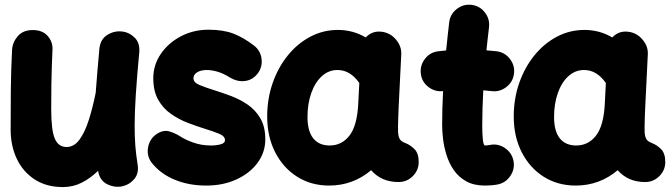

<svg xmlns="http://www.w3.org/2000/svg" viewBox="-20 -697 2793 800"><path d="M560.1 -477.5Q550.3 -373 545.7 -300.5Q541 -228 541 -173.3Q541 -127.4 543.9 -89.6Q546.9 -51.8 553.2 -13.2Q559.6 24.9 540 48.3Q520.5 71.8 492.2 78.6Q459.5 86.4 427.2 70.8Q395 55.2 388.7 14.6Q357.4 45.4 320.8 64Q284.2 82.5 242.2 82.5Q173.8 82.5 125 51Q76.2 19.5 50.3 -34.7Q24.4 -88.9 24.4 -156.7Q24.4 -236.3 25.1 -321.8Q25.9 -407.2 30.3 -489.7Q32.2 -521 54.2 -546.4Q76.2 -571.8 116.2 -571.8Q157.2 -571.8 178.7 -547.1Q200.2 -522.5 198.7 -490.2Q197.3 -457 196 -423.1Q194.8 -389.2 194.1 -345.9Q193.4 -302.7 193.4 -240.7Q193.4 -154.8 208.3 -119.6Q223.1 -84.5 257.3 -84.5Q289.1 -84.5 311.8 -116Q334.5 -147.5 350.6 -199Q366.7 -250.5 378.9 -311V-312Q381.8 -351.1 385.5 -396Q389.2 -440.9 394 -493.2Q397.9 -533.2 426.8 -551.3Q455.6 -569.3 487.3 -565.9Q517.6 -563 540.8 -540.5Q564 -518.1 560.1 -477.5Z M1053.2 -390.1Q1032.2 -363.3 1000.2 -359.4Q968.3 -355.5 936.5 -375Q910.6 -391.1 886.5 -398.2Q862.3 -405.3 842.3 -405.3Q816.9 -405.3 801.5 -395.8Q786.1 -386.2 786.1 -370.6Q786.1 -353.5 811 -343Q835.9 -332.5 872.1 -321.3Q905.3 -311 942.4 -297.1Q979.5 -283.2 1012 -261Q1044.4 -238.8 1064.9 -203.9Q1085.4 -168.9 1085.4 -116.7Q1085.4 -62 1053 -18.3Q1020.5 25.4 964.8 50.8Q909.2 76.2 839.4 76.2Q764.6 76.2 704.8 50.5Q645 24.9 609.4 -22.5Q590.3 -50.8 597.4 -85.2Q604.5 -119.6 632.8 -138.7Q661.1 -157.2 686.5 -149.2Q711.9 -141.1 729 -129.9Q752 -114.7 785.9 -102.8Q819.8 -90.8 859.4 -90.8Q881.3 -90.8 899.4 -95.7Q917.5 -100.6 917.5 -112.8Q917.5 -129.4 893.6 -139.4Q869.6 -149.4 834.5 -160.2Q801.3 -170.4 763.9 -184.6Q726.6 -198.7 693.4 -221.7Q660.2 -244.6 639.4 -280.8Q618.7 -316.9 618.7 -371.1Q618.7 -426.3 649.9 -472.2Q681.2 -518.1 733.6 -545.7Q786.1 -573.2 848.6 -573.2Q910.2 -573.2 952.6 -556.9Q995.1 -540.5 1038.1 -507.3Q1065.4 -486.3 1069.8 -451.9Q1074.2 -417.5 1053.2 -390.1Z M1640.6 61.5Q1569.3 61.5 1526.4 12.2Q1450.7 76.2 1351.1 76.2Q1276.9 76.2 1218.5 39.6Q1160.2 2.9 1126.7 -62.3Q1093.3 -127.4 1093.3 -211.9Q1093.3 -285.6 1116 -350.8Q1138.7 -416 1179 -465.8Q1219.2 -515.6 1272.7 -543.9Q1326.2 -572.3 1388.2 -572.3Q1450.7 -572.3 1503.9 -541Q1531.2 -570.3 1572.3 -564.5Q1606.9 -559.6 1630.4 -531.5Q1653.8 -503.4 1651.9 -470.2L1640.6 -241.7Q1640.1 -228 1639.4 -208.3Q1638.7 -188.5 1638.4 -170.7Q1638.2 -152.8 1638.7 -143.6Q1639.6 -129.9 1645 -118.9Q1650.4 -107.9 1668.5 -101.1Q1688.5 -93.8 1706.5 -76.2Q1724.6 -58.6 1724.6 -22Q1724.6 12.2 1700 36.9Q1675.3 61.5 1640.6 61.5ZM1353.5 -90.8Q1403.8 -90.8 1435.8 -131.6Q1467.8 -172.4 1472.7 -263.7Q1472.7 -264.2 1472.7 -265.1L1477.1 -351.1Q1439.5 -405.3 1386.2 -405.3Q1349.1 -405.3 1320.8 -379.4Q1292.5 -353.5 1276.9 -309.1Q1261.2 -264.6 1261.2 -209.5Q1261.2 -150.4 1285.2 -120.6Q1309.1 -90.8 1353.5 -90.8Z M2121.6 -389.6Q2117.2 -355.5 2089.6 -334.2Q2062 -313 2027.8 -317.4Q2011.2 -319.3 1993.7 -320.8Q1991.7 -284.2 1990.5 -247.3Q1989.3 -210.4 1989.3 -173.3Q1989.3 -140.6 1991.9 -115.7Q1994.6 -90.8 2001 -90.8Q2009.3 -90.8 2022.5 -93.3Q2056.2 -99.6 2084.7 -79.6Q2113.3 -59.6 2119.6 -26.4Q2126 7.3 2106.2 36.4Q2086.4 65.4 2052.7 71.8Q2039.1 74.2 2026.1 75.2Q2013.2 76.2 2001 76.2Q1954.1 76.2 1922.4 58.3Q1890.6 40.5 1870.8 11.7Q1851.1 -17.1 1840.6 -50.8Q1830.1 -84.5 1826.2 -116.7Q1822.3 -148.9 1822.3 -173.3Q1822.3 -209.5 1823.2 -245.6Q1824.2 -281.7 1826.2 -317.4Q1792.5 -313.5 1764.9 -334.7Q1737.3 -356 1733.4 -390.1Q1729.5 -424.3 1750.7 -451.9Q1772 -479.5 1806.2 -483.4Q1822.3 -485.4 1838.9 -486.8Q1841.8 -516.1 1845 -545.4Q1848.1 -574.7 1851.6 -603.5Q1855.5 -637.7 1882.8 -659.2Q1910.2 -680.7 1944.3 -676.8Q1978.5 -672.9 2000 -645.5Q2021.5 -618.2 2017.6 -584Q2014.6 -559.6 2012 -535.6Q2009.3 -511.7 2006.8 -487.3Q2028.8 -485.8 2049.3 -483.4Q2083.5 -479 2104.7 -451.4Q2126 -423.8 2121.6 -389.6Z M2668 61.5Q2596.7 61.5 2553.7 12.2Q2478 76.2 2378.4 76.2Q2304.2 76.2 2245.8 39.6Q2187.5 2.9 2154.1 -62.3Q2120.6 -127.4 2120.6 -211.9Q2120.6 -285.6 2143.3 -350.8Q2166 -416 2206.3 -465.8Q2246.6 -515.6 2300 -543.9Q2353.5 -572.3 2415.5 -572.3Q2478 -572.3 2531.2 -541Q2558.6 -570.3 2599.6 -564.5Q2634.3 -559.6 2657.7 -531.5Q2681.2 -503.4 2679.2 -470.2L2668 -241.7Q2667.5 -228 2666.7 -208.3Q2666 -188.5 2665.8 -170.7Q2665.5 -152.8 2666 -143.6Q2667 -129.9 2672.4 -118.9Q2677.7 -107.9 2695.8 -101.1Q2715.8 -93.8 2733.9 -76.2Q2752 -58.6 2752 -22Q2752 12.2 2727.3 36.9Q2702.6 61.5 2668 61.5ZM2380.9 -90.8Q2431.2 -90.8 2463.1 -131.6Q2495.1 -172.4 2500 -263.7Q2500 -264.2 2500 -265.1L2504.4 -351.1Q2466.8 -405.3 2413.6 -405.3Q2376.5 -405.3 2348.1 -379.4Q2319.8 -353.5 2304.2 -309.1Q2288.6 -264.6 2288.6 -209.5Q2288.6 -150.4 2312.5 -120.6Q2336.4 -90.8 2380.9 -90.8Z"/></svg>

Font: Mikhak Black
Style: Regular
Weight: 900
Designer: Amin Abedi
Version: Version 3.3